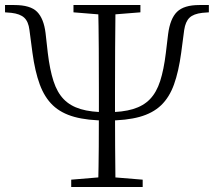

<svg xmlns="http://www.w3.org/2000/svg" viewBox="-26 -743 850 763"><path d="M399 -264Q322 -264 269.5 -278.5Q217 -293 184 -324.5Q151 -356 132 -407.5Q113 -459 103 -533L91 -624Q87 -657 70.5 -672.5Q54 -688 19 -692L-6 -694V-723H31Q95 -723 121.5 -696Q148 -669 155 -612L164 -532Q172 -466 186.5 -421Q201 -376 227 -349Q253 -322 294.5 -309.5Q336 -297 399 -297Q461 -297 502.5 -309.5Q544 -322 570 -349Q596 -376 610.5 -421Q625 -466 633 -532L642 -607Q650 -669 677.5 -696Q705 -723 766 -723H804V-694L778 -692Q743 -688 727 -672.5Q711 -657 706 -624L694 -533Q684 -459 665.5 -407.5Q647 -356 614 -324.5Q581 -293 528.5 -278.5Q476 -264 399 -264ZM364 0Q366 -83 366.5 -159Q367 -235 367 -320V-377Q367 -460 366.5 -550.5Q366 -641 364 -723H433Q432 -641 431.5 -551Q431 -461 431 -377V-320Q431 -237 431.5 -160Q432 -83 433 0ZM257 0V-29L389 -40H407L541 -29V0ZM266 -694V-723H532V-694L407 -684H389Z"/></svg>

Font: Noto Serif SC ExtraLight
Style: Regular
Weight: 200
Designer: Ryoko NISHIZUKA 西塚涼子 (kana & ideographs); Frank Grießhammer (Latin, Greek & Cyrillic); Wenlong ZHANG 张文龙 (bopomofo); San
Foundry: Adobe
Version: Version 2.002-H1;hotconv 1.1.0;makeotfexe 2.6.0